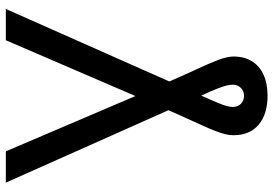

<svg xmlns="http://www.w3.org/2000/svg" viewBox="-166 -602 983 692"><g transform="rotate(-90 326.0 -256.5)"><path d="M13.2 -727.5H126L366.7 -163.6Q397 -93.3 419.7 -44.7Q442.4 3.9 455.1 37.1Q467.8 70.3 467.8 93.8Q467.8 131.8 450.9 159.2Q434.1 186.5 402.3 201.2Q370.6 215.8 326.2 215.8Q260.3 215.8 222.2 183.8Q184.1 151.9 184.1 92.8Q184.1 78.6 188 62.7Q191.9 46.9 200 26.4Q208 5.9 220 -20.8Q231.9 -47.4 248 -82.5Q264.2 -117.7 283.7 -163.6L526.4 -727.5H639.2L342.8 -59.1Q325.2 -19 312.5 9.3Q299.8 37.6 293 57.1Q286.1 76.7 286.1 91.3Q286.1 107.9 297.1 119.4Q308.1 130.9 326.2 130.9Q344.2 130.9 355.2 119.1Q366.2 107.4 366.2 91.3Q366.2 76.2 359.9 56.4Q353.5 36.6 341.1 8.5Q328.6 -19.5 311 -59.1Z"/></g></svg>

Font: Inter Cardless
Style: Regular
Weight: 400
Designer: Rasmus Andersson
Foundry: rsms
Version: Version 4.001;git-9221beed3